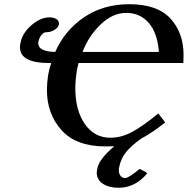

<svg xmlns="http://www.w3.org/2000/svg" viewBox="-20 -678 885 905"><path d="M575.2 -617.2Q511.2 -617.2 454.6 -563Q397.9 -508.8 369.1 -433.1H729Q722.2 -522.9 681.2 -570.1Q640.1 -617.2 575.2 -617.2ZM667 132.8 673.8 139.2Q617.7 207 539.1 207Q493.2 207 464.6 188Q436 168.9 436 134.8Q436 129.9 438 120.1Q444.8 73.2 519 11.2Q505.9 12.2 478 12.2Q338.9 12.2 270 -64.5Q201.2 -141.1 201.2 -253.9Q201.2 -282.7 206.1 -319.8Q211.9 -354 221.2 -380.9H212.9Q73.7 -380.9 74.2 -455.1Q74.2 -466.3 76.2 -473.1Q84 -521 127.4 -558.6Q170.9 -596.2 212.9 -596.2Q231.9 -596.2 244.9 -588.6Q257.8 -581.1 257.8 -567.9V-564Q255.9 -549.8 238 -537.8Q220.2 -525.9 195.8 -525.9Q186 -525.9 175 -512.5Q164.1 -499 161.1 -481Q160.2 -479 160.2 -474.1Q160.2 -435.1 240.2 -433.1Q286.1 -536.1 377 -597.2Q467.8 -658.2 588.9 -658.2Q720.7 -658.2 783 -591.1Q845.2 -523.9 845.2 -418Q845.2 -394 844.2 -380.9H350.1Q344.2 -354 342.8 -349.1Q335 -299.3 335 -262.2Q335 -158.2 379.9 -93.5Q424.8 -28.8 500 -28.8Q554.2 -28.8 606.7 -58.3Q659.2 -87.9 726.1 -143.1L758.8 -101.1Q700.7 -54.2 646 -24.9Q600.1 7.3 574.5 38.6Q548.8 69.8 541 113.8Q540 116.7 540 124Q540 140.1 548.1 150.6Q556.2 161.1 569.8 161.1Q586.9 161.1 638.2 118.2Z"/></svg>

Font: Linux Libertine O
Style: Semibold Italic
Weight: 600
Italic angle: -11.5°
Designer: Philipp H. Poll
Foundry: Philipp H. Poll
Version: Version 5.1.2